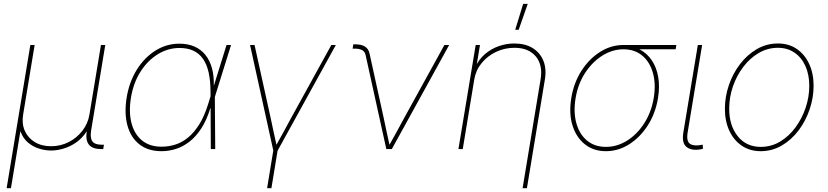

<svg xmlns="http://www.w3.org/2000/svg" viewBox="-20 -777 4317 1001"><path d="M14.6 204.1 138.2 -542.5H160.6L100.6 -179.7Q92.8 -132.8 109.1 -95.5Q125.5 -58.1 161.1 -36.4Q196.8 -14.6 246.1 -14.6Q295.9 -14.6 338.4 -36.4Q380.9 -58.1 409.7 -95.5Q438.5 -132.8 446.3 -179.7L506.3 -542.5H528.8L455.1 -96.7Q448.7 -56.6 461.9 -39.6Q475.1 -22.5 510.3 -22.5H522L518.1 0H506.3Q461.4 0 443.1 -23.4Q424.8 -46.9 432.6 -96.7L446.3 -179.7H463.9Q455.1 -127.9 431.9 -92Q408.7 -56.2 377 -34.2Q345.2 -12.2 310.8 -2.2Q276.4 7.8 246.1 7.8Q215.8 7.8 183.6 -2.2Q151.4 -12.2 125.5 -34.2Q99.6 -56.2 86.9 -92Q74.2 -127.9 83 -179.7H100.6L37.1 204.1Z M822.3 11.2Q752.4 11.2 707 -24.2Q661.6 -59.6 644.3 -123.3Q627 -187 640.6 -270Q654.3 -351.6 693.8 -414.6Q733.4 -477.5 790.8 -513.4Q848.1 -549.3 915 -549.3Q959.5 -549.3 993.7 -534.4Q1027.8 -519.5 1050.8 -491Q1073.7 -462.4 1085 -421.6Q1096.2 -380.9 1094.7 -328.6H1100.6L1100.1 -272.9L1102.1 0H1079.1L1077.6 -301.3Q1077.1 -357.4 1067.6 -399.7Q1058.1 -441.9 1038.3 -470.2Q1018.6 -498.5 988.3 -512.7Q958 -526.9 915.5 -526.9Q855.5 -526.9 802.2 -493.9Q749 -460.9 712.4 -403.1Q675.8 -345.2 663.1 -270Q650.4 -193.4 665.5 -135.3Q680.7 -77.1 720.5 -44.7Q760.3 -12.2 822.3 -12.2Q858.9 -12.2 894 -23.2Q929.2 -34.2 960.9 -60.3Q992.7 -86.4 1019.5 -129.6Q1046.4 -172.9 1065.9 -236.8L1161.1 -542.5H1184.6L1099.6 -270L1082.5 -213.4H1076.7Q1057.6 -150.9 1029.8 -107.9Q1002 -64.9 968 -38.6Q934.1 -12.2 897 -0.5Q859.9 11.2 822.3 11.2Z M1405.8 12.2 1283.7 -542.5H1307.1L1390.6 -164.1Q1398.9 -127 1406.5 -89.4Q1414.1 -51.8 1422.9 -14.6H1417Q1438.5 -51.8 1458.5 -89.4Q1478.5 -127 1499 -164.1L1707.5 -542.5H1731L1425.3 12.2ZM1372.6 204.1 1406.7 -3.9H1429.2L1395 204.1Z M1994.1 0 1885.7 -491.7Q1881.3 -508.8 1867.4 -516.1Q1853.5 -523.4 1830.1 -523.4H1818.4L1821.8 -545.9H1832Q1864.3 -545.9 1882.8 -534.2Q1901.4 -522.5 1906.7 -497.6L1980 -164.1Q1988.3 -127 1995.8 -89.4Q2003.4 -51.8 2012.2 -14.6H2006.3Q2027.8 -51.8 2047.9 -89.4Q2067.9 -127 2088.4 -164.1L2296.9 -542.5H2321.8L2022.9 0Z M2452.6 -362.8 2392.6 0H2370.1L2460 -542.5H2482.4L2462.9 -425.3H2457Q2476.1 -467.3 2508.3 -494.9Q2540.5 -522.5 2580.3 -536.4Q2620.1 -550.3 2661.6 -550.3Q2717.8 -550.3 2756.6 -526.6Q2795.4 -502.9 2812.7 -460.9Q2830.1 -418.9 2820.8 -362.8L2727.1 204.1H2704.6L2798.3 -362.8Q2811 -437 2773.7 -482.4Q2736.3 -527.8 2662.1 -527.8Q2611.3 -527.8 2566.4 -506.6Q2521.5 -485.4 2491 -448Q2460.4 -410.6 2452.6 -362.8ZM2666 -621.6 2707.5 -756.8H2731.4L2684.1 -621.6Z M3139.2 11.2Q3074.2 11.2 3029.1 -24.9Q2983.9 -61 2964.6 -123.5Q2945.3 -186 2958.5 -266.1Q2971.7 -346.2 3011.7 -408.4Q3051.8 -470.7 3108.9 -506.6Q3166 -542.5 3230.5 -542.5H3506.3L3502.4 -520H3282.2H3230.5Q3172.9 -520 3120.4 -487.1Q3067.9 -454.1 3030.5 -396.7Q2993.2 -339.4 2981 -266.1Q2968.8 -192.4 2984.9 -134.5Q3001 -76.7 3040.8 -43.9Q3080.6 -11.2 3139.2 -11.2Q3197.3 -11.2 3249.5 -43.9Q3301.8 -76.7 3338.9 -134.5Q3376 -192.4 3388.2 -266.1Q3400.4 -339.4 3384 -397Q3367.7 -454.6 3328.1 -487.3Q3288.6 -520 3230.5 -520L3230 -538.6Q3278.3 -538.6 3316.2 -518.6Q3354 -498.5 3378.4 -462.2Q3402.8 -425.8 3411.6 -375.7Q3420.4 -325.7 3410.6 -266.1Q3397.5 -186 3357.4 -123.5Q3317.4 -61 3260.5 -24.9Q3203.6 11.2 3139.2 11.2Z M3636.2 1Q3586.9 10.3 3560.3 -10Q3533.7 -30.3 3542.5 -85.4L3618.2 -542.5H3640.6L3564.9 -85.4Q3557.6 -39.1 3578.6 -26.4Q3599.6 -13.7 3638.7 -22Q3642.1 -22.9 3641.4 -22.7Q3640.6 -22.5 3643.6 -22.9L3645 -1.5Q3643.1 -1 3640.9 -0.5Q3638.7 0 3636.2 1Z M3945.8 11.2Q3889.6 11.2 3847.7 -17.1Q3805.7 -45.4 3782.5 -95.2Q3759.3 -145 3759.3 -210Q3759.3 -272 3779.8 -332.5Q3800.3 -393.1 3837.6 -442.1Q3875 -491.2 3925.5 -520.8Q3976.1 -550.3 4036.1 -550.3Q4092.3 -550.3 4133.8 -522Q4175.3 -493.7 4198.5 -444.1Q4221.7 -394.5 4221.7 -329.6Q4221.7 -268.1 4201.2 -207.3Q4180.7 -146.5 4143.6 -97.2Q4106.4 -47.9 4055.9 -18.3Q4005.4 11.2 3945.8 11.2ZM3946.3 -11.2Q4001.5 -11.2 4047.6 -39.1Q4093.8 -66.9 4127.7 -113.3Q4161.6 -159.7 4180.4 -215.8Q4199.2 -272 4199.2 -329.1Q4199.2 -387.7 4179.2 -432.4Q4159.2 -477.1 4122.3 -502.4Q4085.4 -527.8 4035.6 -527.8Q3982.4 -527.8 3936.5 -501.2Q3890.6 -474.6 3855.7 -429Q3820.8 -383.3 3801.3 -326.9Q3781.7 -270.5 3781.7 -210.4Q3781.7 -122.1 3826.4 -66.7Q3871.1 -11.2 3946.3 -11.2Z"/></svg>

Font: Inter 16pt Thin
Style: Italic
Weight: 250
Italic angle: -9.3988°
Version: Version 4.001;git-66647c0bb